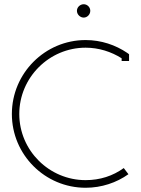

<svg xmlns="http://www.w3.org/2000/svg" viewBox="-20 -877 665 906"><path d="M343 -826C343 -809 358 -794 375 -794C392 -794 406 -809 406 -826C406 -843 392 -857 375 -857C358 -857 343 -843 343 -826ZM554 -602V-589H589V-621L581 -627C525 -665 457 -688 384 -688C192 -688 36 -531 36 -339C36 -147 192 9 384 9C459 9 530 -15 586 -55L564 -84C513 -47 452 -27 384 -27C212 -27 71 -167 71 -339C71 -511 212 -652 384 -652C446 -652 505 -633 554 -602Z"/></svg>

Font: Rawengulk
Style: Regular
Weight: 400
Version: Version 0.9